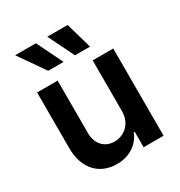

<svg xmlns="http://www.w3.org/2000/svg" viewBox="-183 -906 975 1040"><g transform="rotate(-30 304.0 -385.5)"><path d="M413.7 -545.5H542.3V0H417.6V-96.9H411.9Q402.7 -74.2 387.4 -55Q372.2 -35.9 351.4 -22Q330.6 -8.2 304.5 -0.5Q278.4 7.1 247.9 7.1Q207.7 7.1 174.2 -6.6Q140.6 -20.2 116.7 -46.3Q92.7 -72.4 79.4 -110.8Q66.1 -149.1 66.1 -198.2V-545.5H194.6V-218Q194.6 -192.1 202.1 -171.2Q209.5 -150.2 223 -135.7Q236.5 -121.1 255.5 -113.1Q274.5 -105.1 297.6 -105.1Q318.9 -105.1 339.7 -112.9Q360.4 -120.7 377 -136.2Q393.5 -151.6 403.6 -174.9Q413.7 -198.2 413.7 -229.4ZM63.9 -779.5H193.9L273.1 -617.2H176.8ZM264.9 -779.5H392L438.6 -617.2H344.5Z"/></g></svg>

Font: Interop SemBd
Style: Regular
Weight: 600
Designer: Rasmus Andersson, Google, Jang Haemin
Foundry: jhaemin
Version: Version 1.008